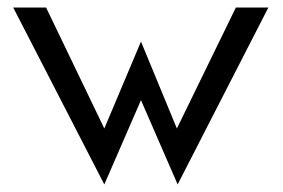

<svg xmlns="http://www.w3.org/2000/svg" viewBox="-20 -471 750 508"><path d="M15 -451 256 17 353 -206 450 17 690 -451H604L448 -131L353 -361L256 -131L102 -451Z"/></svg>

Font: Charger Sport
Style: SeBdNrw
Weight: 600
Designer: Jasper
Foundry: Cannot Into Space Fonts
Version: Version 1.1